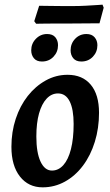

<svg xmlns="http://www.w3.org/2000/svg" viewBox="-20 -792 472 824"><path d="M163 12Q102 12 65.5 -34.5Q29 -81 29 -162Q29 -226 47.5 -282Q66 -338 99 -380Q132 -422 176 -446.5Q220 -471 270 -471Q334 -471 369.5 -428.5Q405 -386 405 -308Q405 -242 387 -183.5Q369 -125 336 -81Q303 -37 258.5 -12.5Q214 12 163 12ZM203 -60Q231 -60 252 -83.5Q273 -107 284.5 -152Q296 -197 296 -260Q296 -323 279 -357Q262 -391 229 -391Q201 -391 180 -368.5Q159 -346 147.5 -305Q136 -264 136 -206Q136 -137 154 -98.5Q172 -60 203 -60ZM329 -528Q306 -528 294.5 -542Q283 -556 283 -576Q283 -605 302.5 -625.5Q322 -646 351 -646Q374 -646 386 -632Q398 -618 398 -598Q398 -569 378.5 -548.5Q359 -528 329 -528ZM160 -528Q137 -528 125.5 -542Q114 -556 114 -576Q114 -605 134 -625.5Q154 -646 182 -646Q206 -646 217.5 -632Q229 -618 229 -598Q229 -569 209.5 -548.5Q190 -528 160 -528ZM425 -759 407 -692 270 -691Q242 -691 210.5 -691Q179 -691 157 -690.5Q135 -690 135 -690L127 -701L148 -767Q148 -767 163 -767Q178 -767 200.5 -766.5Q223 -766 249 -766Q275 -766 296 -766Q320 -766 349 -767.5Q378 -769 399 -770.5Q420 -772 420 -772Z"/></svg>

Font: Alegreya SemiBold
Style: Italic
Weight: 600
Italic angle: -7°
Designer: Juan Pablo del Peral
Foundry: Huerta Tipografica
Version: Version 2.009